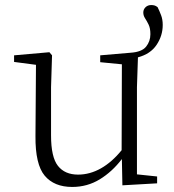

<svg xmlns="http://www.w3.org/2000/svg" viewBox="-20 -719 683 753"><path d="M460 7.8 458 -95.2Q419.9 -45.4 371.1 -15.6Q322.3 14.2 263.2 14.2Q192.4 14.2 155.3 -30Q118.2 -74.2 119.1 -185.1L121.1 -464.8L35.2 -476.1V-502L173.8 -514.2L184.1 -502L180.2 -377V-188Q180.2 -102.5 207.3 -68.4Q234.4 -34.2 286.1 -34.2Q332.5 -34.2 376 -58.8Q419.4 -83.5 457 -129.9L458 -466.8L373 -475.1V-502L492.2 -512.2Q536.1 -515.1 553 -536.1Q569.8 -557.1 569.8 -585Q569.8 -607.9 563 -622.1Q556.2 -636.2 549.1 -647Q542 -657.7 542 -669.9Q542 -682.1 550.8 -690.7Q559.6 -699.2 573.2 -699.2Q579.1 -699.2 585.2 -697.8Q591.3 -696.3 598.1 -690.9Q605.5 -675.8 611.8 -659.2Q618.2 -642.6 618.2 -621.1Q618.2 -579.1 594.2 -543.2Q570.3 -507.3 521 -494.1L517.1 -377V-35.2L596.2 -26.9V0Z"/></svg>

Font: Source Han Serif TW ExtraLight
Style: Regular
Weight: 250
Designer: Ryoko NISHIZUKA Ë•øÂ°öÊ∂ºÂ≠ê (kana & ideographs); Frank Grie√ühammer (Latin, Greek & Cyrillic); Wenlong ZHANG Âº†ÊñáÈæô 
Foundry: Adobe
Version: Version 2.003;hotconv 1.1.1;makeotfexe 2.6.0